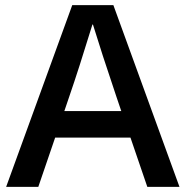

<svg xmlns="http://www.w3.org/2000/svg" viewBox="-20 -732 727 752"><path d="M196 -193 130 0H4L263 -712H424L683 0H557L491 -193ZM436 -353Q376 -531 344 -636H342Q289 -463 251 -353L232 -297H455Z"/></svg>

Font: CST
Style: Medium
Weight: 500
Version: Version 1.00